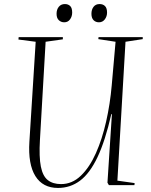

<svg xmlns="http://www.w3.org/2000/svg" viewBox="-20 -913 746 947"><path d="M559 -22 644 -10 643 0H517L510 -12L532 -350H529Q499 -218 461 -138Q423 -58 375 -22Q327 14 266 14Q191 14 154.5 -44.5Q118 -103 125 -214L156 -707L71 -718L72 -730H290V-719L205 -707L177 -223Q172 -139 181.5 -91.5Q191 -44 216 -24.5Q241 -5 281 -5Q336 -5 379 -46.5Q422 -88 453 -157.5Q484 -227 503.5 -313.5Q523 -400 531 -491L550 -707L465 -720L466 -730H684V-720L599 -707ZM259 -845Q259 -866 270 -879.5Q281 -893 300 -893Q316 -893 326 -883.5Q336 -874 336 -851Q336 -832 325.5 -817.5Q315 -803 297 -803Q281 -803 270 -813.5Q259 -824 259 -845ZM431 -845Q431 -866 441.5 -879.5Q452 -893 471 -893Q488 -893 498 -883Q508 -873 508 -851Q508 -832 497 -817.5Q486 -803 468 -803Q452 -803 441.5 -813.5Q431 -824 431 -845Z"/></svg>

Font: Display Extralight
Style: Italic
Weight: 200
Italic angle: -2°
Designer: Latin by Veronika Burian and Jose Scaglione. Greek by Irene Vlachou. Cyrillic by Vera Evstafieva
Foundry: TypeTogether
Version: Version 3.002